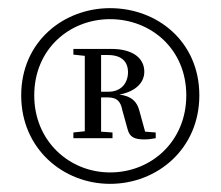

<svg xmlns="http://www.w3.org/2000/svg" viewBox="-20 -794 541 471"><path d="M64 -560C64 -674 151 -747 250 -747C350 -747 437 -674 437 -560C437 -447 351 -371 250 -371C151 -371 64 -447 64 -560ZM32 -560C32 -429 135 -343 250 -343C366 -343 469 -429 469 -560C469 -692 366 -774 250 -774C136 -774 32 -692 32 -560ZM188 -455H256V-469L228 -471V-555H245C267 -555 276 -545 280 -524L293 -477C298 -458 309 -452 334 -452C345 -452 350 -453 362 -455V-469L336 -471L322 -522C316 -545 303 -558 273 -562C315 -570 334 -593 334 -618C334 -652 305 -674 253 -674H160V-660L188 -657V-472L160 -469V-455ZM228 -659H245C279 -659 294 -642 294 -617C294 -591 278 -569 246 -569H228Z"/></svg>

Font: Noto Serif CJK KR
Style: Regular
Weight: 400
Designer: Ryoko NISHIZUKA 西塚涼子 (kana & ideographs); Frank Grießhammer (Latin, Greek & Cyrillic); Wenlong ZHANG 张文龙 (bopomofo); San
Foundry: Adobe
Version: Version 2.001;hotconv 1.1.0;makeotfexe 2.6.0